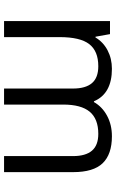

<svg xmlns="http://www.w3.org/2000/svg" viewBox="172 -758 585 970"><g transform="rotate(90 465.0 -272.5)"><path d="M768.1 0V-348.1Q768.1 -412.1 740.7 -444.1Q713.4 -476.1 655.8 -476.1Q580.1 -476.1 543.9 -432.6Q507.8 -389.2 507.8 -298.8V0H426.8V-348.1Q426.8 -412.1 399.4 -444.1Q372.1 -476.1 314 -476.1Q237.8 -476.1 202.4 -430.4Q167 -384.8 167 -280.8V0H85.9V-535.2H151.9L165 -461.9H168.9Q191.9 -501 233.6 -522.9Q275.4 -544.9 327.1 -544.9Q452.6 -544.9 491.2 -454.1H495.1Q519 -496.1 564.5 -520.5Q609.9 -544.9 668 -544.9Q758.8 -544.9 804 -498.3Q849.1 -451.7 849.1 -349.1V0Z"/></g></svg>

Font: f02034202
Style: Regular
Weight: 400
Foundry: Ascender Corporation
Version: Version 1.10